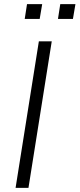

<svg xmlns="http://www.w3.org/2000/svg" viewBox="-20 -904 383 924"><path d="M55 0 167 -705H229L117 0ZM259 -813 270 -884H343L331 -813ZM99 -813 110 -884H183L171 -813Z"/></svg>

Font: Nunito Sans 10pt SemiCondensed Light
Style: Italic
Weight: 300
Width: 4
Italic angle: -9°
Designer: Vernon Adams
Foundry: Vernon Adams
Version: Version 3.101;gftools[0.9.27]